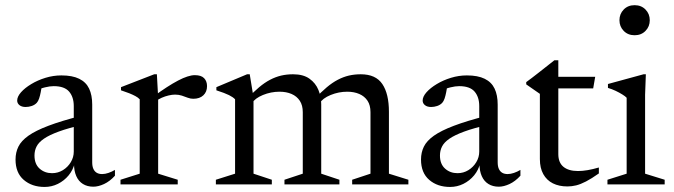

<svg xmlns="http://www.w3.org/2000/svg" viewBox="-20 -730 2666 760"><path d="M301 -271.5 309 -236.5Q250 -223 212.5 -209.2Q175 -195.5 154 -181Q133 -166.5 124.8 -150.2Q116.5 -134 116.5 -114.5Q116.5 -80.5 136.8 -62.5Q157 -44.5 186 -44.5Q209.5 -44.5 229 -56.5Q248.5 -68.5 260.2 -88Q272 -107.5 272 -130V-310Q272 -346 253.5 -367.5Q235 -389 192.5 -389Q177.5 -389 158 -384.2Q138.5 -379.5 120 -370L145.5 -393Q144 -379 141.2 -365Q138.5 -351 134.8 -340Q131 -329 125.5 -323Q117.5 -314.5 105.5 -310.5Q93.5 -306.5 81.5 -306.5Q66 -306.5 57 -313.8Q48 -321 48 -332Q48 -347.5 63.2 -364.8Q78.5 -382 103.8 -397.2Q129 -412.5 160 -422Q191 -431.5 223 -431.5Q266.5 -431.5 293.5 -418.2Q320.5 -405 332.8 -379.2Q345 -353.5 345 -316V-87.5Q345 -72 349.5 -61.8Q354 -51.5 362.8 -46.2Q371.5 -41 384.5 -41Q396 -41 409.2 -45.5Q422.5 -50 435 -57.5V-34.5Q414.5 -12 391.8 -1.5Q369 9 349.5 9Q325.5 9 308.2 -1.8Q291 -12.5 282 -32.8Q273 -53 273 -80.5L276 -85.5Q269.5 -57.5 251.8 -36Q234 -14.5 209.2 -2.2Q184.5 10 156.5 10Q106.5 10 74 -18Q41.5 -46 41.5 -98.5Q41.5 -126.5 52.8 -149.5Q64 -172.5 92.5 -192.8Q121 -213 171.8 -232.2Q222.5 -251.5 301 -271.5Z M751 -432.5Q776.5 -432.5 788 -420.5Q799.5 -408.5 799.5 -389Q799.5 -366.5 785 -352.8Q770.5 -339 745 -339Q734 -339 723 -343.2Q712 -347.5 699.8 -351.5Q687.5 -355.5 673 -355.5Q661.5 -355.5 647.5 -352.2Q633.5 -349 620 -343Q606.5 -337 596.5 -329L585.5 -346.5Q615 -368.5 639.8 -384.5Q664.5 -400.5 685 -411.2Q705.5 -422 722 -427.2Q738.5 -432.5 751 -432.5ZM606 -344.5V-42.5L683.5 -18.5V0H457V-18.5L533 -42.5V-337Q526.5 -344 516.2 -349.5Q506 -355 491.8 -360.8Q477.5 -366.5 459 -372.5V-385L590.5 -436H601Z M983.5 -344.5V-42.5L1056 -18.5V0H834.5V-18.5L910.5 -42.5V-337Q902.5 -345.5 886.5 -353.5Q870.5 -361.5 836.5 -372.5V-385L958 -436H968.5ZM1251.5 -317V-42.5L1323.5 -18.5V0H1106V-18.5L1178.5 -42.5V-286Q1178.5 -313 1166.8 -331Q1155 -349 1134.2 -358Q1113.5 -367 1086.5 -367Q1052.5 -367 1020.8 -354Q989 -341 977 -321L958.5 -339.5Q983.5 -366 1005.5 -384.5Q1027.5 -403 1049 -414.2Q1070.5 -425.5 1092.8 -430.8Q1115 -436 1140 -436Q1180.5 -436 1205 -418.5Q1229.5 -401 1240.5 -373.8Q1251.5 -346.5 1251.5 -317ZM1519.5 -287.5V-42.5L1596.5 -18.5V0H1374V-18.5L1446.5 -42.5V-286Q1446.5 -313.5 1434.8 -331.2Q1423 -349 1402.2 -358Q1381.5 -367 1354.5 -367Q1320.5 -367 1288.8 -354Q1257 -341 1245 -321L1226.5 -339.5Q1251.5 -366 1273.5 -384.5Q1295.5 -403 1317 -414.2Q1338.5 -425.5 1360.8 -430.8Q1383 -436 1408 -436Q1467.5 -436 1493.5 -397.2Q1519.5 -358.5 1519.5 -287.5Z M1906 -271.5 1914 -236.5Q1855 -223 1817.5 -209.2Q1780 -195.5 1759 -181Q1738 -166.5 1729.8 -150.2Q1721.5 -134 1721.5 -114.5Q1721.5 -80.5 1741.8 -62.5Q1762 -44.5 1791 -44.5Q1814.5 -44.5 1834 -56.5Q1853.5 -68.5 1865.2 -88Q1877 -107.5 1877 -130V-310Q1877 -346 1858.5 -367.5Q1840 -389 1797.5 -389Q1782.5 -389 1763 -384.2Q1743.5 -379.5 1725 -370L1750.5 -393Q1749 -379 1746.2 -365Q1743.5 -351 1739.8 -340Q1736 -329 1730.5 -323Q1722.5 -314.5 1710.5 -310.5Q1698.5 -306.5 1686.5 -306.5Q1671 -306.5 1662 -313.8Q1653 -321 1653 -332Q1653 -347.5 1668.2 -364.8Q1683.5 -382 1708.8 -397.2Q1734 -412.5 1765 -422Q1796 -431.5 1828 -431.5Q1871.5 -431.5 1898.5 -418.2Q1925.5 -405 1937.8 -379.2Q1950 -353.5 1950 -316V-87.5Q1950 -72 1954.5 -61.8Q1959 -51.5 1967.8 -46.2Q1976.5 -41 1989.5 -41Q2001 -41 2014.2 -45.5Q2027.5 -50 2040 -57.5V-34.5Q2019.5 -12 1996.8 -1.5Q1974 9 1954.5 9Q1930.5 9 1913.2 -1.8Q1896 -12.5 1887 -32.8Q1878 -53 1878 -80.5L1881 -85.5Q1874.5 -57.5 1856.8 -36Q1839 -14.5 1814.2 -2.2Q1789.5 10 1761.5 10Q1711.5 10 1679 -18Q1646.5 -46 1646.5 -98.5Q1646.5 -126.5 1657.8 -149.5Q1669 -172.5 1697.5 -192.8Q1726 -213 1776.8 -232.2Q1827.5 -251.5 1906 -271.5Z M2190 -120Q2190 -86.5 2210.2 -69.8Q2230.5 -53 2268 -53Q2285.5 -53 2306 -56.5Q2326.5 -60 2350.5 -67V-43.5Q2321.5 -23 2299.8 -11.8Q2278 -0.5 2260.5 3.8Q2243 8 2226 8Q2193 8 2168.5 -4.2Q2144 -16.5 2130.5 -40.8Q2117 -65 2117 -100.5V-358.5L2063 -396V-405Q2074 -413 2084.8 -421.2Q2095.5 -429.5 2106.5 -438Q2117.5 -446.5 2128.5 -455.2Q2139.5 -464 2151 -473Q2162.5 -482 2174.5 -491.5H2190V-411ZM2161.5 -380V-426H2336L2328 -380Z M2492 -590.5Q2465.5 -590.5 2448.8 -607.8Q2432 -625 2432 -650Q2432 -675 2448.8 -692.2Q2465.5 -709.5 2492 -709.5Q2518.5 -709.5 2535.2 -692.2Q2552 -675 2552 -650Q2552 -625 2535.2 -607.8Q2518.5 -590.5 2492 -590.5ZM2536.5 -436 2533.5 -355V-42.5L2611 -18.5V0H2384.5V-18.5L2460.5 -42.5V-343Q2455 -349 2443.2 -356.2Q2431.5 -363.5 2416.8 -370.5Q2402 -377.5 2386.5 -382V-397.5L2527.5 -436Z"/></svg>

Font: Newsreader 16pt
Style: Regular
Weight: 400
Designer: Hugues Gentile
Foundry: Production Type
Version: Version 1.003